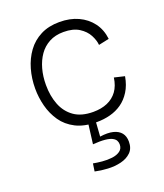

<svg xmlns="http://www.w3.org/2000/svg" viewBox="-142 -618 822 963"><g transform="rotate(-20 269.0 -137.0)"><path d="M295 12Q228 12 183 -11Q138 -34 111.5 -72.5Q85 -111 73 -157.5Q61 -204 61 -251Q61 -305 75 -354Q89 -403 117 -441.5Q145 -480 188 -502Q231 -524 289 -524Q345 -524 388.5 -504Q432 -484 459.5 -447.5Q487 -411 493 -360L437 -348Q435 -373 420 -401.5Q405 -430 373.5 -450Q342 -470 291 -470Q247 -470 214.5 -452.5Q182 -435 161 -405Q140 -375 129 -335.5Q118 -296 118 -250Q118 -191 136.5 -144Q155 -97 194 -69.5Q233 -42 296 -42Q339 -42 371.5 -56Q404 -70 424.5 -98Q445 -126 451 -169L506 -156Q498 -110 477.5 -77.5Q457 -45 429 -25.5Q401 -6 367 3Q333 12 295 12ZM199 241 205 200Q225 204 252 206.5Q279 209 304.5 206Q330 203 347 191Q364 179 364 156Q364 145 359 135.5Q354 126 340.5 119Q327 112 302 109.5Q277 107 238 110L252 -1H291L285 86Q327 80 355 87Q383 94 397.5 112Q412 130 412 159Q412 195 391 215.5Q370 236 337 244Q304 252 267 250Q230 248 199 241Z"/></g></svg>

Font: Bricolage Grotesque 96pt ExtraBold ExtraLight
Style: Regular
Weight: 250
Version: Version 1.001;gftools[0.9.33.dev8+g029e19f]